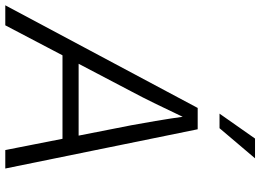

<svg xmlns="http://www.w3.org/2000/svg" viewBox="-170 -835 984 726"><g transform="rotate(90 322.0 -472.0)"><path d="M-21 0 367.2 -727.5H447.8L596.2 0H526.4L432.6 -476.6Q425.8 -514.2 416.5 -567.9Q407.2 -621.6 397 -695.8H412.6Q378.4 -623.5 352.3 -570.1Q326.2 -516.6 304.7 -476.6L54.7 0ZM139.6 -216.3 149.9 -277.3H516.6L506.8 -216.3ZM388.7 -810.1 482.9 -944.3H557.6L443.8 -810.1Z"/></g></svg>

Font: Inter 18pt Light
Style: Italic
Weight: 300
Italic angle: -9.3988°
Designer: Rasmus Andersson
Foundry: rsms
Version: Version 4.001;git-66647c0bb